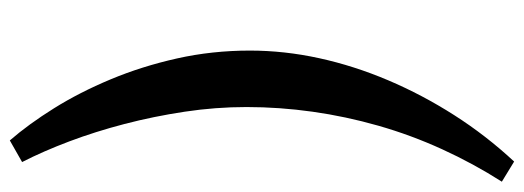

<svg xmlns="http://www.w3.org/2000/svg" viewBox="-358 -497 1067 391"><g transform="rotate(90 175.5 -301.5)"><path d="M83 -277Q83 -347 98.5 -418Q114 -489 143.5 -558.5Q173 -628 214.5 -693Q256 -758 309 -815L350 -790Q313 -732 284 -668.5Q255 -605 236 -538.5Q217 -472 207.5 -404.5Q198 -337 198 -270Q198 -207 207.5 -144Q217 -81 232.5 -21.5Q248 38 268 91Q288 144 310 187L266 212Q233 174 200.5 122Q168 70 141.5 6.5Q115 -57 99 -128.5Q83 -200 83 -277Z"/></g></svg>

Font: Literata Medium
Style: Italic
Weight: 500
Italic angle: -2°
Designer: Latin by Veronika Burian and Jose Scaglione. Greek by Irene Vlachou. Cyrillic by Vera Evstafieva
Foundry: TypeTogether
Version: Version 3.103;gftools[0.9.29]